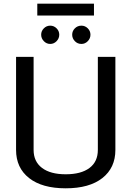

<svg xmlns="http://www.w3.org/2000/svg" viewBox="-20 -1008 711 1040"><path d="M67 -196V-700H162V-196Q162 -133 207.5 -98.5Q253 -64 336 -64Q419 -64 464.5 -98Q510 -132 510 -196V-700H605V-196Q605 -99 534.5 -43.5Q464 12 336 12Q208 12 137.5 -43.5Q67 -99 67 -196ZM182 -988H489V-924H182ZM203 -820Q203 -840 217.5 -854.5Q232 -869 252 -869Q272 -869 286.5 -854.5Q301 -840 301 -820Q301 -800 286.5 -785Q272 -770 252 -770Q232 -770 217.5 -785Q203 -800 203 -820ZM371 -820Q371 -840 385.5 -854.5Q400 -869 421 -869Q441 -869 455.5 -854.5Q470 -840 470 -820Q470 -800 455.5 -785Q441 -770 421 -770Q400 -770 385.5 -785Q371 -800 371 -820Z"/></svg>

Font: KoHo Medium
Style: Regular
Weight: 500
Version: Version 1.000; ttfautohint (v1.6)